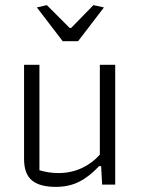

<svg xmlns="http://www.w3.org/2000/svg" viewBox="-20 -721 551 750"><path d="M124 -692 163 -701 252 -612H258L345 -701L386 -692L285 -560H225ZM74 -100V-468H134V-56Q170 -45 208 -45Q258 -45 299.5 -64.5Q341 -84 370 -117V-468H430V0H379L375 -72H367Q330 -32 290 -11.5Q250 9 198 9Q135 9 104.5 -16.5Q74 -42 74 -100Z"/></svg>

Font: Athiti
Style: Regular
Weight: 400
Designer: CadsonDemak Team
Foundry: CadsonDemak
Version: Version 1.033